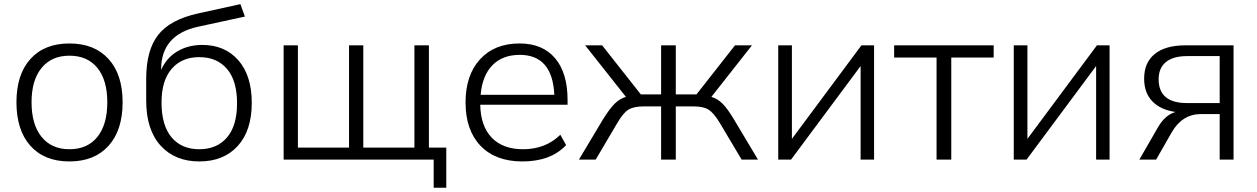

<svg xmlns="http://www.w3.org/2000/svg" viewBox="-20 -753 5933 906"><path d="M57.6 -270.5Q57.6 -401.4 123.5 -474.6Q189.5 -547.9 307.6 -547.9Q425.8 -547.9 492.2 -474.6Q558.6 -401.4 558.6 -270.5Q558.6 -138.7 492.2 -64.9Q425.8 8.8 307.6 8.8Q189.5 8.8 123.5 -64.9Q57.6 -138.7 57.6 -270.5ZM128.9 -270.5Q128.9 -165 176.3 -106.9Q223.6 -48.8 307.6 -48.8Q392.6 -48.8 439.5 -106.9Q486.3 -165 486.3 -270.5Q486.3 -375 439.5 -432.6Q392.6 -490.2 307.6 -490.2Q223.6 -490.2 176.3 -432.6Q128.9 -375 128.9 -270.5Z M920.9 8.8Q805.7 8.8 737.8 -65.9Q669.9 -140.6 669.9 -278.3V-381.8Q669.9 -515.6 726.1 -587.9Q782.2 -660.2 914.1 -689.5L1114.3 -733.4L1135.7 -674.8L915 -627Q740.2 -588.9 740.2 -424.8V-422.9Q765.6 -480.5 816.9 -510.7Q868.2 -541 934.6 -541Q1041 -541 1104.5 -468.8Q1168 -396.5 1168 -267.6Q1168 -136.7 1101.6 -64Q1035.2 8.8 920.9 8.8ZM742.2 -269.5Q742.2 -161.1 789.6 -105Q836.9 -48.8 919.9 -48.8Q1003.9 -48.8 1051.3 -104.5Q1098.6 -160.2 1098.6 -265.6Q1098.6 -372.1 1051.3 -427.7Q1003.9 -483.4 919.9 -483.4Q837.9 -483.4 790 -428.2Q742.2 -373 742.2 -269.5Z M2026.4 132.8V0H1318.4V-539.1H1385.7V-56.6H1627V-539.1H1694.3V-56.6H1935.5V-539.1H2003.9V-56.6H2085.9V132.8Z M2445.3 8.8Q2318.4 8.8 2247.6 -64.9Q2176.8 -138.7 2176.8 -269.5Q2176.8 -398.4 2245.1 -473.1Q2313.5 -547.9 2431.6 -547.9Q2540 -547.9 2599.1 -478.5Q2658.2 -409.2 2658.2 -281.2V-258.8H2246.1Q2248 -157.2 2300.8 -103Q2353.5 -48.8 2448.2 -48.8Q2554.7 -48.8 2624 -117.2L2651.4 -68.4Q2579.1 8.8 2445.3 8.8ZM2248 -305.7H2595.7Q2586.9 -494.1 2432.6 -494.1Q2351.6 -494.1 2303.7 -445.3Q2255.9 -396.5 2248 -305.7Z M2825.2 -189.5Q2857.4 -241.2 2880.9 -264.2Q2904.3 -287.1 2933.6 -295.9L2741.2 -539.1H2821.3L3003.9 -307.6H3099.6V-539.1H3168.9V-307.6H3266.6L3448.2 -539.1H3528.3L3336.9 -295.9Q3366.2 -287.1 3389.6 -263.7Q3413.1 -240.2 3443.4 -189.5L3556.6 0H3479.5L3376 -173.8Q3347.7 -220.7 3323.2 -235.8Q3298.8 -251 3251 -251H3168.9V0H3099.6V-251H3018.6Q2970.7 -251 2945.8 -235.8Q2920.9 -220.7 2893.6 -173.8L2791 0H2711.9Z M3652.3 0V-539.1H3716.8V-97.7L4044.9 -539.1H4104.5V0H4041V-441.4L3712.9 0Z M4399.4 0V-481.4H4199.2V-539.1H4668.9V-481.4H4468.8V0Z M4763.7 0V-539.1H4828.1V-97.7L5156.2 -539.1H5215.8V0H5152.3V-441.4L4824.2 0Z M5445.3 -154.3Q5478.5 -210.9 5527.3 -224.6Q5457 -234.4 5418 -274.4Q5378.9 -314.5 5378.9 -381.8Q5378.9 -458 5429.2 -498.5Q5479.5 -539.1 5574.2 -539.1H5800.8V0H5735.4V-214.8H5647.5Q5559.6 -214.8 5509.8 -129.9L5435.5 0H5356.4ZM5447.3 -378.9Q5447.3 -266.6 5582 -266.6H5735.4V-488.3H5582Q5515.6 -488.3 5481.4 -460Q5447.3 -431.6 5447.3 -378.9Z"/></svg>

Font: Min Sans Light
Style: Regular
Weight: 300
Designer: Jinseong-Kim, NotoSansCJK, Nunito
Foundry: Jinseong-Kim
Version: Version 1.400;Glyphs 3.1.2 (3151)